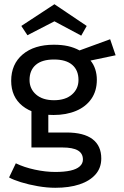

<svg xmlns="http://www.w3.org/2000/svg" viewBox="-20 -662 586 910"><path d="M234 -117Q140 -117 86.5 -160Q33 -203 33 -279Q33 -358 87.5 -404Q142 -450 235 -450Q273 -450 302 -443.5Q331 -437 357 -423L502 -476L528 -400L409 -375Q424 -357 431.5 -333.5Q439 -310 439 -284Q439 -231 413 -193.5Q387 -156 340.5 -136.5Q294 -117 234 -117ZM242 228Q203 228 159.5 220.5Q116 213 79 201.5Q42 190 23 179L55 112Q94 131 145 142Q196 153 242 153Q285 153 314 146.5Q343 140 358 126.5Q373 113 373 94Q373 65 349 51Q325 37 276 37H129V-159L209 -136V-34H295Q377 -34 418.5 -2.5Q460 29 460 89Q460 134 432.5 165Q405 196 356.5 212Q308 228 242 228ZM236 -187Q290 -187 321 -214Q352 -241 352 -283Q352 -329 322.5 -354.5Q293 -380 236 -380Q179 -380 149.5 -354.5Q120 -329 120 -283Q120 -241 151 -214Q182 -187 236 -187ZM238 -642 391 -539 365 -493 238 -561 110 -495 81 -539Z"/></svg>

Font: Podkova Medium
Style: Regular
Weight: 500
Designer: Ilya Yudin
Foundry: Cyreal (www.cyreal.org)
Version: Version 2.103